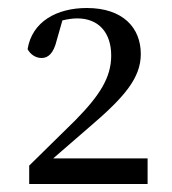

<svg xmlns="http://www.w3.org/2000/svg" viewBox="-20 -926 431 480"><path d="M53 -466H349V-530H113L203 -608C291 -683 332 -731 332 -791C332 -856 288 -906 197 -906C122 -906 60 -872 49 -803C56 -790 69 -781 84 -781C100 -781 114 -792 122 -826L136 -875C149 -878 161 -880 173 -880C227 -880 258 -844 258 -787C258 -732 229 -687 168 -625L53 -512Z"/></svg>

Font: Noto Serif KR Medium
Style: Regular
Weight: 500
Designer: Ryoko NISHIZUKA 西塚涼子 (kana & ideographs); Frank Grießhammer (Latin, Greek & Cyrillic); Wenlong ZHANG 张文龙 (bopomofo); San
Foundry: Adobe
Version: Version 2.001;hotconv 1.1.0;makeotfexe 2.6.0